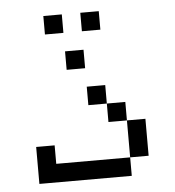

<svg xmlns="http://www.w3.org/2000/svg" viewBox="-45 -792 590 647"><g transform="rotate(-5 250.0 -469.0)"><path d="M187.5 -687.5H125V-750H187.5ZM62.5 -312.5H125V-250H375V-187.5H62.5ZM187.5 -625H250V-562.5H187.5ZM250 -500H312.5V-437.5H250ZM250 -750H312.5V-687.5H250ZM312.5 -437.5H375V-375H312.5ZM375 -375H437.5V-250H375Z"/></g></svg>

Font: 寒蝉点阵体 16px
Style: Regular
Weight: 400
Designer: Designed by Warren2060
Foundry: ChillType
Version: Version 1.000